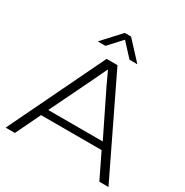

<svg xmlns="http://www.w3.org/2000/svg" viewBox="-207 -1105 1226 1272"><g transform="rotate(30 405.5 -469.0)"><path d="M12.2 0 363.8 -729H446.8L798.8 0H729L637.2 -189H173.8L83 0ZM198.2 -242.2H615.2L450.2 -579.1L408.2 -669.9H404.8L360.8 -577.1ZM254.9 -799.8 381.8 -938H430.2L558.1 -799.8H498L405.8 -899.9L314 -799.8Z"/></g></svg>

Font: Lumene Sans Expanded Light
Style: Regular
Weight: 300
Width: 7
Designer: Deni Anggara
Version: Version 1.003;Glyphs 3.1.2 (3151)